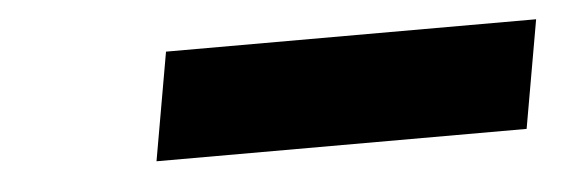

<svg xmlns="http://www.w3.org/2000/svg" viewBox="-26 -779 638 217"><g transform="rotate(-5 293.0 -670.5)"><path d="M145 -609.4 166.5 -731.9H586.4L564.9 -609.4Z"/></g></svg>

Font: CaskaydiaCove NFP
Style: Bold Italic
Weight: 700
Italic angle: -10°
Designer: Aaron Bell
Foundry: Saja Typeworks
Version: Version 2111.001; VTT 6.35;Nerd Fonts 3.1.1